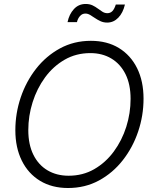

<svg xmlns="http://www.w3.org/2000/svg" viewBox="-20 -946 775 977"><path d="M326.2 10.7Q244.1 10.7 183.8 -25.9Q123.5 -62.5 90.8 -128.9Q58.1 -195.3 58.1 -283.2Q58.1 -369.1 85.4 -450.2Q112.8 -531.2 163.6 -596.2Q214.4 -661.1 285.2 -699.7Q356 -738.3 442.4 -738.3Q524.9 -738.3 585 -701.7Q645 -665 677.7 -598.9Q710.4 -532.7 710.4 -443.8Q710.4 -357.9 683.1 -276.9Q655.8 -195.8 605 -130.9Q554.2 -65.9 483.6 -27.6Q413.1 10.7 326.2 10.7ZM329.1 -51.8Q401.4 -51.8 459.5 -85.2Q517.6 -118.7 559.1 -175Q600.6 -231.4 622.6 -300.8Q644.5 -370.1 644.5 -442.9Q644.5 -516.6 618.7 -568.6Q592.8 -620.6 546.6 -648.2Q500.5 -675.8 439.9 -675.8Q367.2 -675.8 308.8 -642.1Q250.5 -608.4 209.2 -552Q168 -495.6 146 -426Q124 -356.4 124 -284.2Q124 -210.9 149.7 -158.9Q175.3 -106.9 221.7 -79.3Q268.1 -51.8 329.1 -51.8ZM525.4 -831.1Q506.8 -831.1 491.5 -838.1Q476.1 -845.2 463.1 -854.2Q450.2 -863.3 438.2 -870.1Q426.3 -877 414.6 -877Q397.9 -877 386.7 -864Q375.5 -851.1 371.6 -833.5H323.7Q332 -873.5 356 -899.7Q379.9 -925.8 416 -925.8Q436 -925.8 450.9 -918.7Q465.8 -911.6 478 -902.3Q490.2 -893.1 501.7 -886Q513.2 -878.9 526.4 -878.9Q541.5 -878.9 551.8 -889.4Q562 -899.9 569.3 -922.9H615.7Q606 -880.9 582 -856Q558.1 -831.1 525.4 -831.1Z"/></svg>

Font: Inter 28pt Light
Style: Italic
Weight: 300
Italic angle: -9.3988°
Designer: Rasmus Andersson
Foundry: rsms
Version: Version 4.001;git-66647c0bb